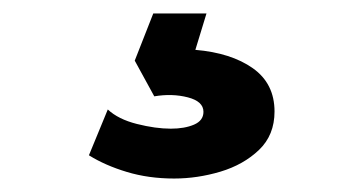

<svg xmlns="http://www.w3.org/2000/svg" viewBox="-20 -40 540 285"><path d="M238.5 225Q200.5 225 168.2 215.2Q136 205.5 112 190.5L140 122.5Q155.5 137 183.2 144Q211 151 233.5 151Q254 151 268 145Q282 139 282 126Q282 110.5 258.8 104.5Q235.5 98.5 209 103L180 50L207.5 -20H286.5L270 34Q323 38.5 355.2 61.2Q387.5 84 387.5 125.5Q387.5 160.5 364.5 182.5Q341.5 204.5 307.2 214.8Q273 225 238.5 225Z"/></svg>

Font: Geologica Roman SemiBold
Style: Regular
Weight: 600
Designer: Sindre Bremnes, Frode Helland
Foundry: Monokrom Skriftforlag AS
Version: Version 1.010;gftools[0.9.28]